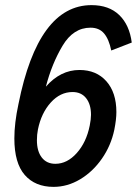

<svg xmlns="http://www.w3.org/2000/svg" viewBox="-20 -720 534 749"><path d="M36 -180Q36 -240 52 -314Q129 -700 337 -700Q405 -700 445 -661.5Q485 -623 494 -554L414 -523Q405 -567 386 -589.5Q367 -612 333 -612Q266 -612 224 -541.5Q182 -471 159 -382Q216 -447 290 -447Q356 -447 395 -403Q434 -359 434 -283Q434 -254 426 -214Q413 -152 377.5 -101Q342 -50 292.5 -20.5Q243 9 189 9Q117 9 76.5 -37.5Q36 -84 36 -180ZM330 -230Q335 -255 335 -272Q335 -313 316 -337Q297 -361 263 -361Q215 -361 178 -320Q141 -279 128 -215Q124 -195 124 -173Q124 -130 143 -105.5Q162 -81 196 -81Q242 -81 279.5 -123Q317 -165 330 -230Z"/></svg>

Font: Decalotype Medium Italic
Style: Regular
Weight: 500
Italic angle: -12°
Designer: Alfredo Marco Pradil
Foundry: Alfredo Marco Pradil
Version: Version 1.0